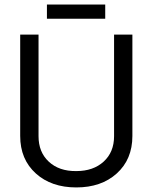

<svg xmlns="http://www.w3.org/2000/svg" viewBox="-20 -819 675 849"><path d="M187.5 -798.8H445.3V-736.3H187.5ZM484.4 -666H565.4V-217.8Q565.4 -114.3 496.1 -51.8Q427.7 9.8 317.4 9.8Q207 9.8 138.7 -51.8Q69.3 -114.3 69.3 -217.8V-666H150.4V-216.8Q150.4 -146.5 195.3 -104.5Q241.2 -61.5 317.4 -62.5Q392.6 -62.5 438.5 -104.5Q484.4 -146.5 484.4 -216.8Z"/></svg>

Font: BF_TEXT
Style: Regular
Weight: 400
Foundry: EA DICE
Version: Version 1.404